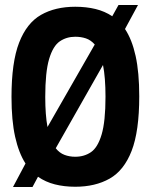

<svg xmlns="http://www.w3.org/2000/svg" viewBox="-20 -737 603 768"><path d="M110 11H32L82 -83Q55 -125 40.5 -190Q26 -255 26 -349Q26 -488 56.5 -566.5Q87 -645 144 -677.5Q201 -710 281 -710Q325 -710 362 -701Q399 -692 429 -672L454 -717H532L480 -621Q508 -579 522.5 -513Q537 -447 537 -352Q537 -212 506.5 -133.5Q476 -55 418.5 -22.5Q361 10 281 10Q237 10 199.5 0.5Q162 -9 132 -30ZM161 -349Q161 -277 170 -229L359 -559Q343 -577 323.5 -583.5Q304 -590 281 -590Q246 -590 219 -571.5Q192 -553 176.5 -501Q161 -449 161 -349ZM281 -110Q317 -110 344 -128.5Q371 -147 386.5 -199Q402 -251 402 -350Q402 -427 392 -477L203 -144Q218 -125 238 -117.5Q258 -110 281 -110Z"/></svg>

Font: Georama SemiCondensed
Style: Bold
Weight: 700
Width: 4
Designer: Jean-Baptiste Levee
Foundry: Production Type
Version: Version 1.000